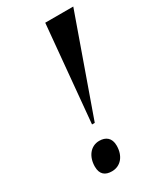

<svg xmlns="http://www.w3.org/2000/svg" viewBox="-184 -780 717 854"><g transform="rotate(-30 174.5 -353.5)"><path d="M155 -218H169L345 -714H201ZM128 7C173 7 203 -29 203 -82C203 -122 179 -139 146 -139C101 -139 72 -100 72 -49C72 -9 94 7 128 7Z"/></g></svg>

Font: Noto Serif Display SemiCondensed SemiBold
Style: Italic
Weight: 600
Width: 4
Italic angle: -12°
Designer: Monotype Design Team
Foundry: Monotype Imaging Inc.
Version: Version 2.009